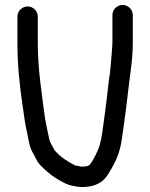

<svg xmlns="http://www.w3.org/2000/svg" viewBox="-20 -728 603 772"><path d="M50 -661V-553C50 -466.4 59.5 -376.5 72 -295.5C77.5 -259.6 80.8 -227.7 88 -199C93.6 -175.2 97.5 -140.9 107 -123L117 -105L126 -87C131.3 -76.3 138 -67.3 146 -60C161.7 -44.3 184.5 -24.2 204 -12C222.6 -1.4 247.9 15.6 272 19L288 22C295.3 23.3 302.3 24 309 24C326.5 24 339.8 22.3 356 18C395.1 5 406.9 -12.1 431 -55C455.5 -99.3 465.3 -130.1 472 -184L479 -233C484.6 -272.4 489.7 -312.5 494 -351C501 -417.5 514 -483.5 514 -556V-667C514 -689.5 495.5 -708 473 -708C450.5 -708 432 -689.5 432 -667V-556C432 -550 431.7 -543.3 431 -536C427.1 -488.7 424.5 -444 417 -399C411.1 -346 405.5 -296.3 398 -244C393.8 -214.9 389.4 -172.7 381 -145C376.7 -127 352.7 -77.7 340 -65C335.1 -61.3 328.9 -59 322 -59C317.3 -58.3 313.3 -58 310 -58C300.7 -58 294.4 -62 284 -62C252.8 -77.6 224.4 -95.5 203 -120C201 -121.3 199.7 -123 199 -125C189.7 -143.6 179.8 -153.4 176 -178C170.4 -205.8 166.5 -222 161 -252C148.9 -344.6 132 -449.1 132 -553V-661C132 -683.5 113.5 -702 91 -702C68.5 -702 50 -683.5 50 -661Z"/></svg>

Font: HoneyBee
Style: Bd
Weight: 700
Foundry: Cannot Into Space Fonts
Version: Version 0.89